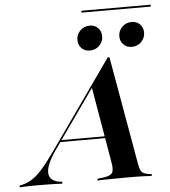

<svg xmlns="http://www.w3.org/2000/svg" viewBox="-133 -865 812 916"><g transform="rotate(-5 273.0 -406.5)"><path d="M111.3 -162.9Q63.7 -95.2 65.7 -56Q67.7 -16.9 120.2 -9.7L129.8 -8.9L127.4 0Q95.2 -1.6 66.9 -2Q38.7 -2.4 10.5 -2.4Q-16.1 -2.4 -36.3 -2Q-56.5 -1.6 -76.6 0L-74.2 -8.9L-62.1 -11.3Q-36.3 -17.7 -14.1 -31.9Q8.1 -46 34.3 -75.4Q60.5 -104.8 97.6 -157.3L396.8 -581.5H404.8L496 -63.7Q499.2 -44.4 504 -33.1Q508.9 -21.8 518.5 -16.9Q528.2 -12.1 543.5 -9.7L558.1 -8.1L555.6 0.8Q545.2 0 528.6 -0.8Q512.1 -1.6 492.3 -2Q472.6 -2.4 450 -2.4H446.8H443.5Q420.2 -2.4 398.4 -2Q376.6 -1.6 357.7 -1.6Q338.7 -1.6 323.4 -1.2Q308.1 -0.8 296 0L298.4 -8.9L320.2 -11.3Q355.6 -14.5 366.9 -27.8Q378.2 -41.1 371 -79.8L308.1 -447.6L324.2 -464.5ZM132.3 -198.4 137.9 -207.3H389.5L390.3 -198.4ZM314.5 -621Q290.3 -621 275 -636.7Q259.7 -652.4 259.7 -676.6Q259.7 -702.4 278.2 -721Q296.8 -739.5 324.2 -739.5Q348.4 -739.5 363.7 -723.8Q379 -708.1 379 -683.9Q379 -658.1 360.5 -639.5Q341.9 -621 314.5 -621ZM515.3 -621Q491.9 -621 476.2 -636.7Q460.5 -652.4 460.5 -676.6Q460.5 -702.4 479 -721Q497.6 -739.5 525 -739.5Q549.2 -739.5 564.5 -723.8Q579.8 -708.1 579.8 -683.9Q579.8 -658.1 561.3 -639.5Q542.7 -621 515.3 -621ZM289.5 -804.8 291.9 -813.7H623.4L621.8 -804.8Z"/></g></svg>

Font: Playfair 144pt
Style: Bold Italic
Weight: 700
Italic angle: -15.6°
Designer: Claus Eggers Sørensen
Foundry: Claus Eggers Sørensen
Version: Version 2.203